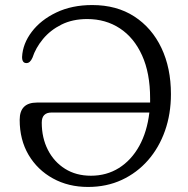

<svg xmlns="http://www.w3.org/2000/svg" viewBox="-20 -731 744 761"><path d="M58 -256Q58 -324.5 126.5 -324.5H575Q575 -332.5 575 -341Q575 -441 543.2 -511.2Q511.5 -581.5 455.2 -618.5Q399 -655.5 325.5 -655.5Q267.5 -655.5 223.5 -633.5Q179.5 -611.5 150.5 -576.5Q121.5 -541.5 108.5 -502Q99 -480.5 84.5 -481Q67.5 -481 67.5 -505Q70 -557.5 105.8 -604.8Q141.5 -652 203.2 -681.5Q265 -711 345.5 -711Q442.5 -711 512.2 -665.8Q582 -620.5 619.8 -541Q657.5 -461.5 657.5 -358Q657.5 -279.5 634 -212.8Q610.5 -146 566.8 -96Q523 -46 462.8 -18Q402.5 10 329 10Q251 10 189.8 -23.8Q128.5 -57.5 93.2 -117.2Q58 -177 58 -256ZM340.5 -34.5Q402.5 -34.5 451.5 -65.2Q500.5 -96 531.8 -152.2Q563 -208.5 572 -285H184.5Q145.5 -285 145.5 -245Q145.5 -184.5 169.8 -137Q194 -89.5 237.8 -62Q281.5 -34.5 340.5 -34.5Z"/></svg>

Font: Fraunces 9pt S100 Light
Style: Regular
Weight: 300
Version: Version 1.000; ttfautohint (v1.8.3)